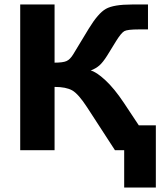

<svg xmlns="http://www.w3.org/2000/svg" viewBox="-20 -669 714 855"><path d="M533 166H674V-111H598L531 -212C503 -254 475.7 -287.3 449 -312C422.3 -336.7 400.7 -351 384 -355C399.3 -361 412.2 -368.5 422.5 -377.5C432.8 -386.5 444.3 -401 457 -421L497 -486C512.3 -510.7 524.7 -525.5 534 -530.5C543.3 -535.5 564.7 -538 598 -538H639V-649H568C513.3 -649 474.5 -642.5 451.5 -629.5C428.5 -616.5 403 -587 375 -541L306 -427C296.7 -411.7 286.7 -401.7 276 -397C265.3 -392.3 247.7 -390 223 -390V-649H70V0H223V-282C257 -282 283.2 -276.8 301.5 -266.5C319.8 -256.2 342 -231 368 -191L492 0H533Z"/></svg>

Font: Play
Style: Bold
Weight: 700
Designer: Jonas Hecksher
Foundry: Jonas Hecksher, Playtypeª, e-types AS
Version: Version 1.002